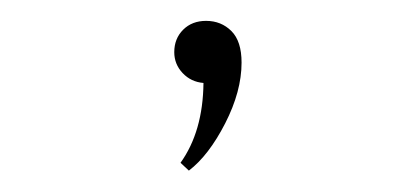

<svg xmlns="http://www.w3.org/2000/svg" viewBox="-20 -64 396 184"><path d="M161 99.5Q180 85 195.8 54.2Q211.5 23.5 211.5 -4Q211.5 -24.5 201.8 -34.2Q192 -44 177.5 -44Q164 -44 155.5 -35.5Q147 -27 147 -14Q147 -2.5 155 6Q163 14.5 175 15.5Q174.5 62 153 92Z"/></svg>

Font: Spartan ExtraLight
Style: Regular
Weight: 200
Designer: Matt Bailey, Mirko Velimirovic
Foundry: Matt Bailey
Version: Version 1.003; ttfautohint (v1.8.3)